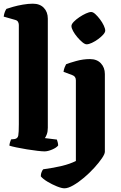

<svg xmlns="http://www.w3.org/2000/svg" viewBox="-25 -820 658 1040"><path d="M216 0Q204 0 178 -3Q152 -6 121 -11Q90 -16 64 -21.5Q38 -27 26 -31Q26 -38 29 -48.5Q32 -59 35 -65L55 -67Q71 -70 74 -86Q77 -102 77 -147V-685Q77 -693 73 -701Q69 -709 58 -712L-5 -730Q-3 -745 1.5 -756Q6 -767 10 -772Q21 -776 45.5 -783Q70 -790 99 -795Q128 -800 153 -800Q191 -800 212.5 -777.5Q234 -755 234 -719V-128Q234 -107 228.5 -92.5Q223 -78 218 -72L283 -64Q285 -59 287.5 -49.5Q290 -40 290 -32Q281 -20 257.5 -10Q234 0 216 0ZM324 200Q309 200 283 189.5Q257 179 232 164Q207 149 196 135Q196 122 200.5 111.5Q205 101 209 97Q268 89 311 78.5Q354 68 386 52V-385Q386 -406 367 -413L319 -431Q321 -445 325.5 -456Q330 -467 333 -472Q350 -479 387.5 -489.5Q425 -500 462 -500Q500 -500 521.5 -477Q543 -454 543 -419V2Q543 14 527 37.5Q511 61 485.5 89Q460 117 430.5 142Q401 167 372.5 183.5Q344 200 324 200ZM444 -580Q435 -580 421.5 -591Q408 -602 394 -618.5Q380 -635 371 -651.5Q362 -668 362 -679Q362 -689 374.5 -702Q387 -715 405 -727Q423 -739 440.5 -747Q458 -755 469 -755Q479 -755 491.5 -743.5Q504 -732 516.5 -715.5Q529 -699 537 -682Q545 -665 545 -654Q545 -645 534 -632.5Q523 -620 506.5 -608Q490 -596 473 -588Q456 -580 444 -580Z"/></svg>

Font: Texturina ExtraBold
Style: Regular
Weight: 800
Designer: Guillermo Torres Carreño
Foundry: Omnibus-Type
Version: Version 1.002; ttfautohint (v1.8.3)